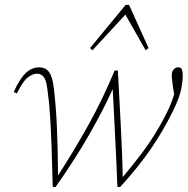

<svg xmlns="http://www.w3.org/2000/svg" viewBox="-20 -759 769 787"><path d="M196 5Q194 -84 191.5 -153.5Q189 -223 185.5 -281.5Q182 -340 174 -395Q169 -433 158 -445Q147 -457 132 -457Q115 -457 95 -442.5Q75 -428 49 -376L36 -382Q62 -438 86.5 -460.5Q111 -483 141 -483Q166 -483 180.5 -464.5Q195 -446 201 -396Q210 -317 213.5 -233Q217 -149 218 -40Q284 -142 342.5 -247Q401 -352 450 -470H463Q467 -398 470 -341.5Q473 -285 475.5 -235.5Q478 -186 480 -137.5Q482 -89 483 -33Q525 -83 558 -126.5Q591 -170 618.5 -215Q646 -260 672 -314Q678 -328 683.5 -342Q689 -356 694 -372L689 -402Q688 -414 686 -427Q684 -440 684 -449Q684 -466 692 -474.5Q700 -483 709 -483Q719 -483 724 -478Q729 -468 729 -447Q729 -428 723 -395Q717 -362 690 -306Q650 -224 598.5 -149Q547 -74 473 7L465 8L461 5Q458 -81 454.5 -145.5Q451 -210 448.5 -268.5Q446 -327 442 -394Q407 -315 347.5 -210.5Q288 -106 208 7L200 8ZM577 -553 494 -699 359 -553 349 -562 495 -739H509L589 -562Z"/></svg>

Font: Source Serif Pro ExtraLight
Style: Italic
Weight: 200
Italic angle: -12°
Designer: Frank Grießhammer
Foundry: Adobe Systems Incorporated
Version: Version 3.001;hotconv 1.0.111;makeotfexe 2.5.65597